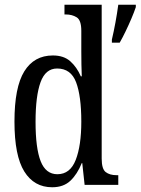

<svg xmlns="http://www.w3.org/2000/svg" viewBox="-20 -780 593 810"><path d="M200 10Q124 10 82.5 -56.5Q41 -123 41 -267Q41 -412 82.5 -479Q124 -546 203 -546Q249 -546 276.5 -521.5Q304 -497 321 -458H325Q324 -481 323.5 -508Q323 -535 323 -563V-650Q323 -695 303.5 -707Q284 -719 258 -719H252V-760H409V-111Q409 -67 426 -54Q443 -41 471 -41H479V0H337L327 -92H325Q306 -45 277 -17.5Q248 10 200 10ZM222 -45Q276 -45 299.5 -105.5Q323 -166 323 -267Q323 -375 301 -433Q279 -491 221 -491Q172 -491 151 -433Q130 -375 130 -266Q130 -155 151.5 -100Q173 -45 222 -45ZM452 -613Q460 -647 467 -685Q474 -723 479 -760H553V-750Q546 -729 534.5 -702Q523 -675 510 -648Q497 -621 485 -600H452Z"/></svg>

Font: Noto Serif Tamil ExtraCondensed
Style: Regular
Weight: 400
Width: 2
Designer: Indian Type Foundry, Tom Grace, and the Monotype Design Team
Foundry: Monotype Imaging Inc.
Version: Version 2.004; ttfautohint (v1.8.4.7-5d5b)